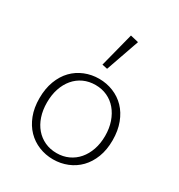

<svg xmlns="http://www.w3.org/2000/svg" viewBox="-185 -905 971 1041"><g transform="rotate(30 300.0 -384.5)"><path d="M300 12Q253 12 211 -5Q169 -22 138 -54Q107 -86 89 -132.5Q71 -179 71 -239Q71 -299 89 -346.5Q107 -394 138 -426Q169 -458 211 -475Q253 -492 300 -492Q347 -492 389 -475Q431 -458 462 -426Q493 -394 511 -346.5Q529 -299 529 -239Q529 -179 511 -132.5Q493 -86 462 -54Q431 -22 389 -5Q347 12 300 12ZM300 -27Q340 -27 373.5 -42.5Q407 -58 431 -86Q455 -114 468.5 -153Q482 -192 482 -239Q482 -287 468.5 -326Q455 -365 431 -393.5Q407 -422 373.5 -437.5Q340 -453 300 -453Q259 -453 225.5 -437.5Q192 -422 168 -393.5Q144 -365 131 -326Q118 -287 118 -239Q118 -192 131 -153Q144 -114 168 -86Q192 -58 225.5 -42.5Q259 -27 300 -27ZM309 -560 276 -567 331 -781 382 -769Z"/></g></svg>

Font: Source Code Pro Light
Style: Regular
Weight: 300
Monospace: yes
Designer: Paul D. Hunt, Teo Tuominen
Foundry: Adobe Systems Incorporated
Version: Version 2.030;PS 1.000;hotconv 16.6.51;makeotf.lib2.5.65220